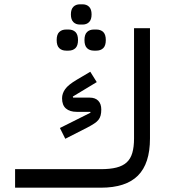

<svg xmlns="http://www.w3.org/2000/svg" viewBox="-20 -871 791 891"><path d="M50 -86H448Q491 -86 520.5 -93.5Q550 -101 568 -117.5Q586 -134 594 -161.5Q602 -189 602 -228V-740H676V-228Q676 -112 620 -56Q564 0 448 0H50ZM258 -277 400 -348 399 -352H336Q304 -352 286 -367.5Q268 -383 268 -415Q268 -437 282.5 -457.5Q297 -478 338 -502L399 -538L429 -490L318 -423L319 -418H396Q422 -418 436 -403.5Q450 -389 450 -363Q450 -347 447 -335.5Q444 -324 437 -315Q430 -306 417 -297.5Q404 -289 385 -279L283 -227ZM416 -636Q396 -636 384 -647.5Q372 -659 372 -685Q372 -711 384 -722.5Q396 -734 416 -734H427Q447 -734 459 -722.5Q471 -711 471 -685Q471 -659 459 -647.5Q447 -636 427 -636ZM287 -636Q267 -636 255 -647.5Q243 -659 243 -685Q243 -711 255 -722.5Q267 -734 287 -734H298Q318 -734 330 -722.5Q342 -711 342 -685Q342 -659 330 -647.5Q318 -636 298 -636ZM351 -757Q332 -757 320.5 -768.5Q309 -780 309 -804Q309 -828 320.5 -839.5Q332 -851 351 -851H363Q382 -851 393.5 -839.5Q405 -828 405 -804Q405 -780 393.5 -768.5Q382 -757 363 -757Z"/></svg>

Font: IBM Plex Sans Arabic
Style: Regular
Weight: 400
Designer: Mike Abbink, Paul van der Laan, Pieter van Rosmalen, Wael Morcos, Khajak Apelian
Foundry: Bold Monday
Version: Version 1.005